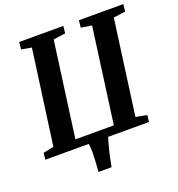

<svg xmlns="http://www.w3.org/2000/svg" viewBox="-161 -875 1109 1193"><g transform="rotate(-20 394.0 -279.0)"><path d="M286 184.5Q288.5 154 290.5 122.5Q292.5 91 292.8 60Q293 29 289 0H1.5L6.5 -44L76 -58L161.5 -683.5L94 -695.5L99 -743H391L386 -695.5L306 -684.5L220.5 -55H474.5L560 -684.5L489 -695.5L494 -743H787.5L782.5 -695.5L703.5 -684.5L618.5 -58L692 -44L687 0H416.5Q407.5 29 399.5 60Q391.5 91 384.8 122.2Q378 153.5 372.5 184.5Z"/></g></svg>

Font: Merriweather 28pt
Style: Bold Italic
Weight: 700
Italic angle: -7.8°
Version: Version 2.101